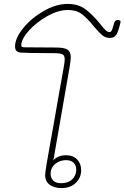

<svg xmlns="http://www.w3.org/2000/svg" viewBox="-20 -962 636 982"><path d="M596 -846Q586 -803 575.5 -785.5Q565 -768 542 -768Q519 -768 502 -782.5Q485 -797 459 -828Q427 -868 399 -889.5Q371 -911 328 -911Q278 -911 222 -879.5Q166 -848 127.5 -805Q89 -762 89 -731Q89 -724 93 -722Q97 -720 109 -720L264 -719Q309 -719 325.5 -708Q342 -697 342 -668Q342 -653 335 -613L253 -142Q262 -153 279 -160.5Q296 -168 318 -168Q354 -168 374.5 -146.5Q395 -125 395 -92Q395 -52 367 -26Q339 0 294 0Q259 0 235 -16.5Q211 -33 211 -67Q211 -78 218.5 -124Q226 -170 238 -235Q250 -300 256 -335Q272 -430 305 -612Q311 -646 311 -658Q311 -678 300 -684Q289 -690 258 -690L140 -691Q101 -692 87 -693Q73 -694 65 -701Q57 -708 57 -724Q57 -767 99 -818.5Q141 -870 204 -906Q267 -942 326 -942Q381 -942 418 -914Q455 -886 492 -840Q509 -818 519.5 -808Q530 -798 540 -798Q547 -798 551 -805.5Q555 -813 558.5 -826Q562 -839 565 -848Q567 -853 572 -856.5Q577 -860 584 -860Q599 -860 596 -846ZM239 -73Q239 -52 252 -38.5Q265 -25 293 -25Q329 -25 349.5 -45Q370 -65 370 -94Q370 -116 356.5 -129.5Q343 -143 318 -143Q287 -143 263 -124Q239 -105 239 -73Z"/></svg>

Font: Mali ExtraLight
Style: Italic
Weight: 275
Italic angle: -10°
Version: Version 1.000; ttfautohint (v1.6)